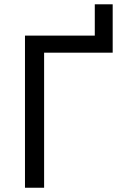

<svg xmlns="http://www.w3.org/2000/svg" viewBox="-20 -881 572 901"><path d="M424.8 -713.9V-860.8H508.8V-633.8H187V0H97.2V-713.9Z"/></svg>

Font: NotoPenekeko
Style: Regular
Weight: 400
Designer: Monotype Design team
Foundry: Monotype Imaging Inc.
Version: Version 1.04